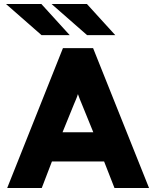

<svg xmlns="http://www.w3.org/2000/svg" viewBox="-20 -941 782 961"><path d="M16 0 295 -700H446L726 0H553L501 -133H240L189 0ZM293 -279H447L390 -419Q385.5 -429.5 379.8 -443.8Q374 -458 370 -470Q366.5 -458 360.5 -443.8Q354.5 -429.5 350 -419ZM188 -765 10 -921H187L329 -765ZM416 -765 238 -921H415L557 -765Z"/></svg>

Font: Overpass Black
Style: Regular
Weight: 900
Designer: Delve Withrington, Dave Bailey, Thomas Jockin
Foundry: Delve Fonts LLC
Version: Version 4.000; ttfautohint (v1.8.3)